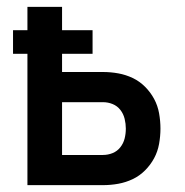

<svg xmlns="http://www.w3.org/2000/svg" viewBox="-20 -540 540 560"><path d="M60 0V-383H18V-452H60V-520H161V-452H250V-383H161V-330H280Q303 -330 325 -326Q347 -322 367 -312.5Q387 -303 403 -287Q419 -271 429.5 -251.5Q440 -232 444 -209.5Q448 -187 448 -165Q448 -143 444 -120.5Q440 -98 429.5 -78.5Q419 -59 403 -43Q387 -27 367 -17.5Q347 -8 325 -4Q303 0 280 0ZM161 -88H280Q295 -88 308.5 -93.5Q322 -99 331 -110.5Q340 -122 343.5 -136Q347 -150 347 -165Q347 -179 343.5 -193.5Q340 -208 331 -219.5Q322 -231 308.5 -236.5Q295 -242 280 -242H161Z"/></svg>

Font: Zed Mono Semibold
Style: Regular
Weight: 600
Monospace: yes
Designer: Belleve Invis
Foundry: Belleve Invis
Version: Version 1.0.0; ttfautohint (v1.8.4)